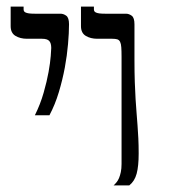

<svg xmlns="http://www.w3.org/2000/svg" viewBox="-20 -560 520 580"><path d="M85.4 -211.9Q102.1 -245.6 111.8 -279.8Q121.6 -314 126.7 -342.5Q131.8 -371.1 133.3 -390.9Q134.8 -410.6 134.8 -415Q134.8 -429.7 128.7 -436.3Q122.6 -442.9 106.9 -442.9H61.5Q41 -442.9 26.6 -451.7Q12.2 -460.4 12.2 -481V-540H51.3V-531.7Q51.3 -528.8 52.5 -526.4Q53.7 -523.9 57.4 -522.2Q61 -520.5 67.6 -519.5Q74.2 -518.6 85 -518.6H162.6Q171.9 -518.6 180.2 -512.5Q188.5 -506.3 188.5 -486.8Q188.5 -460.9 185.5 -426.8Q182.6 -392.6 175.8 -355.7Q168.9 -318.8 157.7 -281.5Q146.5 -244.1 129.4 -211.9ZM398.9 -96.2Q398.9 -58.1 392.8 -35.4Q386.7 -12.7 370.6 0H323.2Q327.6 -3.9 332 -9.3Q336.4 -14.6 339.6 -22.2Q342.8 -29.8 345 -40.3Q347.2 -50.8 347.2 -64.9V-388.2Q347.2 -406.2 346.4 -417Q345.7 -427.7 342.8 -433.6Q339.8 -439.5 334.2 -441.2Q328.6 -442.9 319.3 -442.9H273.9Q253.4 -442.9 239 -451.7Q224.6 -460.4 224.6 -481V-540H263.7V-531.7Q263.7 -528.8 264.9 -526.4Q266.1 -523.9 269.8 -522.2Q273.4 -520.5 280 -519.5Q286.6 -518.6 297.4 -518.6H360.4Q369.6 -518.6 377.9 -512.5Q386.2 -506.3 386.2 -486.8V-378.9Q386.2 -340.8 387.2 -312Q388.2 -283.2 389.6 -260.3Q391.1 -237.3 392.6 -218.3Q394 -199.2 395.5 -180.7Q397 -162.1 397.9 -141.8Q398.9 -121.6 398.9 -96.2Z"/></svg>

Font: Arian Grqi
Style: Regular
Weight: 400
Designer: Ruben Hakobyan (Tarumian)
Foundry: Ruben Hakobyan (Tarumian)
Version: Version 1.003